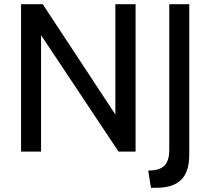

<svg xmlns="http://www.w3.org/2000/svg" viewBox="-20 -720 999 912"><path d="M80 -700H183L528 -176V-700H624V0H543L175 -553V0H80ZM684 90Q738 90 761 67Q784 44 784 -8V-700H879V14Q879 96 840.5 134Q802 172 723 172H697Z"/></svg>

Font: Cabin
Style: Regular
Weight: 400
Designer: Pablo Impallari
Foundry: Pablo Impallari. http://www.impallari.com Igino Marini. http://www.ikern.com
Version: Version 2.001